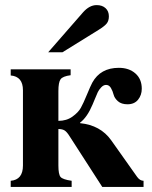

<svg xmlns="http://www.w3.org/2000/svg" viewBox="-20 -733 596 753"><path d="M169 -528 306 -685Q331 -713 359 -713Q381 -713 394 -701Q407 -689 407 -669Q407 -652 399 -641.5Q391 -631 367 -616L225 -528ZM257 -461V-438Q226 -434 217.5 -422Q209 -410 209 -376V-259Q241 -259 264 -275.5Q287 -292 297 -310Q307 -328 321 -362Q335 -396 342 -409Q374 -467 446 -467Q486 -467 511 -445Q536 -423 536 -385Q536 -360 521.5 -342Q507 -324 480 -324Q456 -324 442.5 -336Q429 -348 425.5 -362Q422 -376 415 -388Q408 -400 396 -400Q386 -400 377 -390.5Q368 -381 363.5 -371.5Q359 -362 352 -344.5Q345 -327 343 -323Q322 -273 294 -252V-250Q374 -242 416 -183L518 -39Q529 -24 543 -24V0H381L254 -197Q243 -215 234 -221Q225 -227 209 -227V-84Q209 -49 217.5 -39Q226 -29 261 -24V0H22V-24Q70 -28 70 -84V-379Q70 -433 22 -437V-461Z"/></svg>

Font: STIX MathJax Alphabets
Style: Bold
Weight: 700
Designer: MicroPress Inc., with final additions and corrections provided by Coen Hoffman, Elsevier (retired)
Version: Version 1.1.1